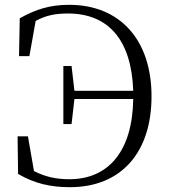

<svg xmlns="http://www.w3.org/2000/svg" viewBox="-20 -762 707 797"><path d="M243 -247H277L289 -351H533C530 -133 429 -18 268 -18C214 -18 167 -28 121 -52L96 -196H53L55 -40C124 0 190 15 270 15C484 15 609 -130 609 -362C609 -599 476 -742 267 -742C189 -742 129 -724 62 -686L59 -529H102L128 -675C168 -697 207 -706 262 -706C430 -706 526 -596 533 -385H289L277 -488H243Z"/></svg>

Font: Source Han Serif CN Light
Style: Regular
Weight: 300
Designer: Ryoko NISHIZUKA 西塚涼子 (kana & ideographs); Frank Grießhammer (Latin, Greek & Cyrillic); Wenlong ZHANG 张文龙 (bopomofo); San
Foundry: Adobe
Version: Version 2.003;hotconv 1.1.1;makeotfexe 2.6.0